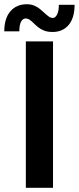

<svg xmlns="http://www.w3.org/2000/svg" viewBox="-56 -894 375 914"><path d="M67 0V-697H196.4V0ZM194.2 -741.8Q170.8 -741.8 154.3 -748.2Q137.8 -754.6 125.7 -764.4Q113.6 -774.2 104.1 -783.7Q94.6 -793.2 85.6 -799.6Q76.6 -806 65.8 -806Q52.2 -806 44.1 -790.5Q36 -775 36 -745H-35.6Q-35.6 -806.4 -6.6 -840.1Q22.4 -873.8 71.6 -873.8Q91.8 -873.8 107.4 -867.1Q123 -860.4 134.8 -850.7Q146.6 -841 156.6 -831.5Q166.6 -822 176.1 -815.3Q185.6 -808.6 195.8 -808.6Q207.4 -808.6 215.8 -824.9Q224.2 -841.2 224.2 -871H299Q299 -808.6 270.8 -775.2Q242.6 -741.8 194.2 -741.8Z"/></svg>

Font: Hanken Grotesk
Style: Regular
Weight: 400
Designer: Alfredo Marco Pradil
Foundry: Hanken Design Co.
Version: Version 3.013